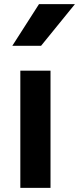

<svg xmlns="http://www.w3.org/2000/svg" viewBox="-20 -862 385 935"><path d="M79 53H226V-518H79ZM40 -639H180L345 -842H170Z"/></svg>

Font: LINE Seed JP_OTF Bold
Style: Regular
Weight: 700
Designer: LINE & Fontrix & Fontworks
Version: Version 1.009